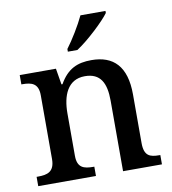

<svg xmlns="http://www.w3.org/2000/svg" viewBox="-85 -840 820 914"><g transform="rotate(-10 325.5 -383.0)"><path d="M276 -619V-606H322C378 -642 461 -721 486 -756V-766H365C344 -721 305 -657 276 -619ZM26 0H305V-45H300C256 -45 223 -53 223 -112V-317C223 -402 251 -477 335 -477C410 -477 436 -427 436 -341V0H624V-45H619C574 -45 546 -54 546 -117V-352C546 -488 485 -547 379 -547C312 -547 263 -527 224 -458H219L206 -536H31V-491H36C80 -491 113 -482 113 -424V-116C113 -54 78 -45 33 -45H26Z"/></g></svg>

Font: Noto Serif Gurmukhi Medium
Style: Regular
Weight: 500
Designer: Vaibhav Singh and the Monotype Design Team
Foundry: Monotype Imaging Inc.
Version: Version 2.004